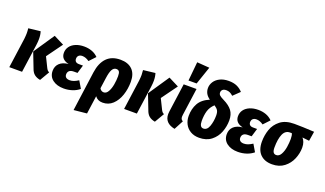

<svg xmlns="http://www.w3.org/2000/svg" viewBox="-94 -1483 3973 2348"><g transform="rotate(20 1892.5 -309.0)"><path d="M295 -89 221 -280 403 -550 536 -483 388 -279 453 -147Q462 -130 470 -121.5Q478 -113 492 -107L419 18Q373 10 342.5 -14Q312 -38 295 -89ZM66 -388Q71 -435 71 -463Q71 -492 67 -526L222 -544Q236 -502 236 -447Q236 -413 230 -368L178 0H12Z M525 -140Q525 -201 565.5 -239Q606 -277 680 -284Q579 -307 579 -393Q579 -440 605 -475.5Q631 -511 678.5 -531Q726 -551 788 -551Q842 -551 889 -534Q936 -517 971 -481L896 -401Q850 -434 806 -434Q776 -434 759.5 -418.5Q743 -403 743 -376Q743 -353 757 -339.5Q771 -326 800 -326H852L820 -219H774Q733 -219 714 -202Q695 -185 695 -155Q695 -130 711.5 -116Q728 -102 760 -102Q786 -102 812 -111.5Q838 -121 871 -142L926 -49Q888 -17 835.5 0.5Q783 18 724 18Q636 18 580.5 -24Q525 -66 525 -140Z M1470 -339Q1470 -247 1442.5 -165Q1415 -83 1361 -32.5Q1307 18 1231 18Q1166 18 1132 -29L1099 207L930 224L1001 -293Q1019 -419 1083.5 -485Q1148 -551 1261 -551Q1360 -551 1415 -497Q1470 -443 1470 -339ZM1300 -350Q1300 -394 1288 -410.5Q1276 -427 1251 -427Q1218 -427 1198 -392Q1178 -357 1167 -275L1148 -139Q1167 -105 1201 -105Q1235 -105 1257.5 -144.5Q1280 -184 1290 -240.5Q1300 -297 1300 -350Z M1789 -89 1715 -280 1897 -550 2030 -483 1882 -279 1947 -147Q1956 -130 1964 -121.5Q1972 -113 1986 -107L1913 18Q1867 10 1836.5 -14Q1806 -38 1789 -89ZM1560 -388Q1565 -435 1565 -463Q1565 -492 1561 -526L1716 -544Q1730 -502 1730 -447Q1730 -413 1724 -368L1672 0H1506Z M2206 -179Q2204 -161 2204 -154Q2204 -135 2210.5 -123.5Q2217 -112 2233 -103L2169 18Q2034 -9 2034 -126Q2034 -144 2037 -163L2088 -532H2255ZM2313 -830 2233 -596H2127L2151 -842Z M2777 -684 2693 -603Q2671 -624 2649.5 -633.5Q2628 -643 2604 -643Q2572 -643 2556 -628.5Q2540 -614 2540 -591Q2540 -570 2554.5 -555.5Q2569 -541 2612 -520Q2690 -482 2726.5 -433Q2763 -384 2763 -308Q2763 -229 2734.5 -154.5Q2706 -80 2643.5 -31Q2581 18 2486 18Q2421 18 2373.5 -10Q2326 -38 2301.5 -85.5Q2277 -133 2277 -191Q2277 -283 2316.5 -354Q2356 -425 2453 -465Q2414 -493 2398 -524Q2382 -555 2382 -592Q2382 -634 2406 -672.5Q2430 -711 2478 -735.5Q2526 -760 2594 -760Q2657 -760 2701 -740Q2745 -720 2777 -684ZM2448 -189Q2448 -106 2498 -106Q2547 -106 2569.5 -169.5Q2592 -233 2592 -309Q2592 -351 2578.5 -374Q2565 -397 2530 -420Q2481 -374 2464.5 -318Q2448 -262 2448 -189Z M2791 -140Q2791 -201 2831.5 -239Q2872 -277 2946 -284Q2845 -307 2845 -393Q2845 -440 2871 -475.5Q2897 -511 2944.5 -531Q2992 -551 3054 -551Q3108 -551 3155 -534Q3202 -517 3237 -481L3162 -401Q3116 -434 3072 -434Q3042 -434 3025.5 -418.5Q3009 -403 3009 -376Q3009 -353 3023 -339.5Q3037 -326 3066 -326H3118L3086 -219H3040Q2999 -219 2980 -202Q2961 -185 2961 -155Q2961 -130 2977.5 -116Q2994 -102 3026 -102Q3052 -102 3078 -111.5Q3104 -121 3137 -142L3192 -49Q3154 -17 3101.5 0.5Q3049 18 2990 18Q2902 18 2846.5 -24Q2791 -66 2791 -140Z M3226 -201Q3226 -284 3252.5 -360.5Q3279 -437 3345.5 -489Q3412 -541 3525 -541Q3623 -541 3785 -532L3765 -408L3675 -418Q3692 -400 3703.5 -370Q3715 -340 3715 -299Q3715 -226 3685 -153Q3655 -80 3592 -31Q3529 18 3436 18Q3337 18 3281.5 -38.5Q3226 -95 3226 -201ZM3547 -352Q3547 -399 3535 -423H3513Q3451 -424 3423 -360Q3395 -296 3395 -186Q3395 -144 3407.5 -125Q3420 -106 3446 -106Q3483 -106 3506 -147Q3529 -188 3538 -244.5Q3547 -301 3547 -352Z"/></g></svg>

Font: Fira Sans Condensed ExtraBold
Style: Italic
Weight: 800
Width: 3
Italic angle: -8°
Designer: bBox Type GmbH & Carrois Corporate GbR & Edenspiekermann AG
Foundry: bBox Type GmbH & Carrois Corporate GbR & Edenspiekermann AG
Version: Version 4.301